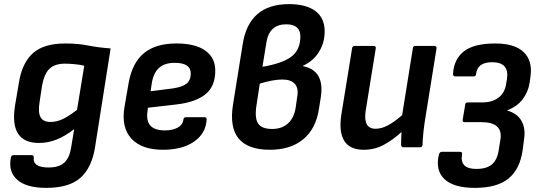

<svg xmlns="http://www.w3.org/2000/svg" viewBox="-20 -715 2632 932"><path d="M297 -504Q358 -504 408 -494Q458 -484 517 -480L441 2Q425 100 370 148.5Q315 197 205 197Q107 197 63 157Q19 117 33 49Q35 38 46 38H133Q145 38 144 50Q138 98 216 98Q266 98 291.5 75Q317 52 325 3L340 -88Q296 -54 254.5 -37.5Q213 -21 169 -21Q24 -21 53 -203L72 -315Q87 -409 139.5 -456.5Q192 -504 297 -504ZM225 -123Q254 -123 283.5 -136.5Q313 -150 354 -182L389 -396Q369 -401 342 -403.5Q315 -406 295 -406Q246 -406 220 -381Q194 -356 184 -298L172 -219Q164 -169 177 -146Q190 -123 225 -123Z M771 12Q668 12 618 -42Q568 -96 584 -194L604 -310Q621 -409 678 -456.5Q735 -504 836 -504Q928 -504 976.5 -469.5Q1025 -435 1025 -372Q1025 -296 977.5 -257.5Q930 -219 837 -208L698 -192L696 -175Q682 -82 780 -82Q818 -82 842.5 -95.5Q867 -109 870 -133Q871 -146 882 -146H973Q984 -146 983 -134Q979 -67 922 -27.5Q865 12 771 12ZM711 -272 820 -286Q866 -293 886 -309.5Q906 -326 906 -358Q906 -410 828 -410Q779 -410 752 -385.5Q725 -361 717 -312Z M1290 12Q1076 12 1111 -207L1158 -500Q1188 -695 1383 -695Q1467 -695 1511.5 -661Q1556 -627 1556 -563Q1556 -507 1528 -462.5Q1500 -418 1451 -396L1450 -394Q1558 -373 1537 -241L1528 -185Q1513 -89 1451.5 -38.5Q1390 12 1290 12ZM1254 -391 1272 -394Q1363 -412 1400.5 -445Q1438 -478 1438 -538Q1438 -597 1369 -597Q1287 -597 1273 -508ZM1301 -89Q1348 -89 1377.5 -115.5Q1407 -142 1415 -191L1423 -247Q1430 -287 1411 -308Q1392 -329 1351 -329Q1306 -329 1241 -309L1224 -197Q1216 -139 1234 -114Q1252 -89 1301 -89Z M1745 12Q1678 12 1651 -31.5Q1624 -75 1637 -159L1689 -480Q1690 -492 1702 -492H1793Q1806 -492 1804 -480L1755 -177Q1742 -90 1803 -90Q1832 -90 1863 -106.5Q1894 -123 1932 -156L1984 -480Q1985 -492 1996 -492H2088Q2100 -492 2099 -480L2042 -125Q2033 -66 2031 -12Q2030 0 2018 0H1939Q1928 0 1927 -12Q1927 -26 1927.5 -42Q1928 -58 1929 -74Q1887 -36 1843 -12Q1799 12 1745 12Z M2285 197Q2182 197 2137 154Q2092 111 2111 34Q2115 22 2124 22H2213Q2225 22 2223 34Q2210 105 2292 105Q2342 105 2368 83Q2394 61 2401 13L2409 -37Q2423 -122 2317 -122H2236Q2224 -122 2226 -134L2238 -206Q2239 -218 2250 -218H2322Q2370 -218 2400.5 -241.5Q2431 -265 2437 -309L2441 -332Q2453 -413 2369 -413Q2297 -413 2291 -356Q2290 -344 2279 -344H2190Q2179 -344 2179 -356Q2183 -427 2231.5 -465.5Q2280 -504 2385 -504Q2478 -504 2522 -462Q2566 -420 2555 -343L2551 -314Q2544 -268 2516.5 -232.5Q2489 -197 2443 -180V-178Q2490 -165 2511 -129Q2532 -93 2524 -40L2517 14Q2504 106 2448.5 151.5Q2393 197 2285 197Z"/></svg>

Font: Sofia Sans
Style: Bold Italic
Weight: 700
Italic angle: -9°
Designer: Botio Nikoltchev, Ani Petrova
Foundry: lettersoup
Version: Version 4.101; ttfautohint (v1.8.4.7-5d5b)